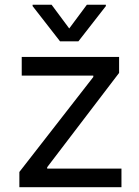

<svg xmlns="http://www.w3.org/2000/svg" viewBox="-20 -784 581 804"><path d="M61.1 0H488.6V-78.1H177.6V-83.8L478.7 -478.7V-545.5H71V-467.3H370.7V-461.6L61.1 -63.9ZM196 -764.2H116.5V-758.5L231.5 -610.8H308.2L423.3 -758.5V-764.2H343.8L269.9 -664.8Z"/></svg>

Font: Karasuma Gothic
Style: Regular
Weight: 400
Designer: Rasmus Andersson, Ryoko Nishizuka
Foundry: Genbu
Version: Version 1.00